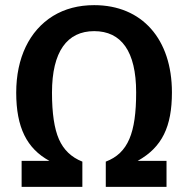

<svg xmlns="http://www.w3.org/2000/svg" viewBox="-20 -726 731 746"><path d="M346 -706C285 -706 232 -692 186 -664C94 -607 43 -501 43 -366C43 -231 84 -149 172 -101H64V0H300V-98C257 -115 227 -144 209 -185C191 -226 182 -286 182 -366C182 -526 241 -605 346 -605C451 -605 509 -527 509 -367C509 -210 478 -131 391 -98V0H627V-101H515C610 -154 648 -234 648 -367C648 -574 532 -706 346 -706Z"/></svg>

Font: Fira Sans Medium
Style: Regular
Weight: 500
Designer: Carrois Corporate & Edenspiekermann AG
Foundry: Carrois Corporate GbR & Edenspiekermann AG
Version: Version 4.203